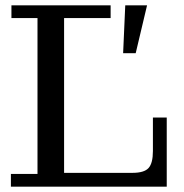

<svg xmlns="http://www.w3.org/2000/svg" viewBox="-20 -702 692 722"><path d="M21 0V-48H121V-634H23V-682H396V-634H221V0ZM221 0V-52H607V0ZM478 -52Q522 -52 538.5 -70Q555 -88 555 -134V-260H607V-52ZM443 -502 451 -682H533L490.3 -502Z"/></svg>

Font: Montagu Slab
Style: Bold
Weight: 700
Designer: Florian Karsten
Foundry: Florian Karsten
Version: Version 1.000